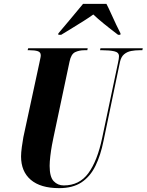

<svg xmlns="http://www.w3.org/2000/svg" viewBox="-20 -964 759 994"><path d="M286 10Q190 10 139.5 -33Q89 -76 89 -154Q89 -173 93 -203Q97 -233 101 -254L183 -634Q186 -651 188.5 -660.5Q191 -670 191 -678Q191 -694 175.5 -699Q160 -704 134 -704H123L126 -714H434L432 -704H417Q390 -704 369 -694Q348 -684 340 -645L257 -253Q254 -240 249 -213Q244 -186 240.5 -156Q237 -126 237 -105Q237 -48 258 -26Q279 -4 310 -4Q391 -4 437.5 -67.5Q484 -131 509 -250L591 -639Q596 -661 596 -673Q596 -693 571.5 -698.5Q547 -704 510 -704H498L500 -714H719L717 -704H702Q680 -704 659 -700Q638 -696 622.5 -683Q607 -670 601 -643L516 -235Q501 -160 474 -105Q447 -50 402 -20Q357 10 286 10ZM282 -791Q312 -826 346 -867Q380 -908 410 -944H531Q541 -925 554.5 -895Q568 -865 581.5 -836.5Q595 -808 604 -791L603 -784H591Q550 -815 517.5 -841.5Q485 -868 463 -889Q444 -875 415.5 -857Q387 -839 356 -820Q325 -801 297 -784H282Z"/></svg>

Font: Noto Serif Display ExtraCondensed ExtraBold
Style: Italic
Weight: 800
Width: 2
Italic angle: -12°
Designer: Monotype Design Team
Foundry: Monotype Imaging Inc.
Version: Version 2.009